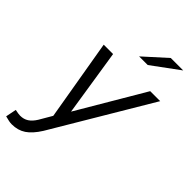

<svg xmlns="http://www.w3.org/2000/svg" viewBox="-306 -799 1101 1101"><g transform="rotate(45 244.5 -249.0)"><path d="M0 0ZM107 82 152 5 68 -488H144L207 -84L445 -488H526L173 106Q139 160 103 184Q67 208 18 208Q7 208 -6 205.5Q-19 203 -37 198L-24 133Q-10 136 0 137.5Q10 139 17 139Q46 139 67.5 125Q89 111 107 82ZM394 -706H495L329 -584H259Z"/></g></svg>

Font: Red Hat Text
Style: Italic
Weight: 400
Italic angle: -12°
Designer: Pentagram / MCKL
Foundry: Pentagram / MCKL
Version: Version 1.005; Red Hat Text Italic